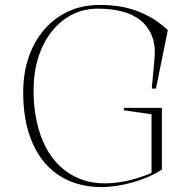

<svg xmlns="http://www.w3.org/2000/svg" viewBox="-20 -743 778 778"><path d="M482 -296V-306H636V-56Q610 -39 580 -26Q550 -13 518 -4Q486 5 453.5 10Q421 15 391 15Q332 15 283 -1.5Q234 -18 195 -50Q156 -82 129 -129Q102 -176 88 -235.5Q74 -295 74 -368Q74 -447 96.5 -512Q119 -577 160 -624Q201 -671 257.5 -697Q314 -723 384 -723Q428 -723 467 -716.5Q506 -710 539.5 -697Q573 -684 603 -665Q633 -646 660 -621L612 -384H595L606 -505Q611 -559 595.5 -597.5Q580 -636 549.5 -660.5Q519 -685 475 -696.5Q431 -708 378 -708Q319 -708 271.5 -683.5Q224 -659 189 -614.5Q154 -570 135 -509.5Q116 -449 116 -377Q116 -310 128.5 -252Q141 -194 165 -147.5Q189 -101 224 -68.5Q259 -36 304.5 -18Q350 0 404 0Q446 0 493.5 -10Q541 -20 594 -42V-280Z"/></svg>

Font: Kalnia Thin ExtraLight
Style: Regular
Weight: 250
Version: Version 1.105